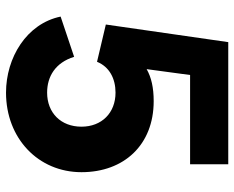

<svg xmlns="http://www.w3.org/2000/svg" viewBox="-92 -694 797 654"><g transform="rotate(90 307.0 -366.5)"><path d="M295 12C451 12 566 -98 566 -245C566 -390 473 -491 324 -491C278 -491 243 -483 215 -467L235 -615H539V-745H123L63 -328L190 -298C207 -340 247 -361 295 -361C364 -361 411 -314 411 -245C411 -175 364 -128 295 -128C240 -128 193 -156 173 -220L36 -174C60 -58 176 12 295 12Z"/></g></svg>

Font: Mluvka ExtraBold
Style: Regular
Weight: 800
Designer: Modified by Jiří Krblich, Original typeface by Gumpita Rahayu
Foundry: Gumpita Rahayu & Jiří Krblich
Version: Version 2.000;Glyphs 3.1.1 (3134)